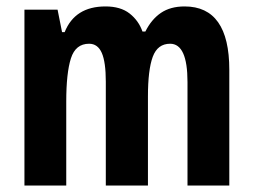

<svg xmlns="http://www.w3.org/2000/svg" viewBox="-20 -577 787 597"><path d="M554 -557Q693 -557 693 -360V0H563V-322Q563 -441 509 -441Q470 -441 455 -400.5Q440 -360 440 -277V0H309V-323Q309 -384 296.5 -412.5Q284 -441 257 -441Q215 -441 200.5 -395.5Q186 -350 186 -261V0H56V-547H159L173 -477H181Q213 -557 308 -557Q355 -557 383 -535Q411 -513 423 -479H432Q451 -517 480.5 -537Q510 -557 554 -557Z"/></svg>

Font: Noto Sans Thai ExtCond
Style: Bold
Weight: 700
Width: 2
Designer: Monotype Design Team
Foundry: Monotype Imaging Inc.
Version: Version 2.002; ttfautohint (v1.8.4.7-5d5b)